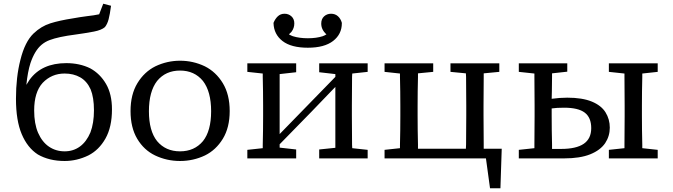

<svg xmlns="http://www.w3.org/2000/svg" viewBox="-20 -853 3626 1034"><path d="M210 -407Q164 -357 164 -258Q164 -187 185 -138Q207 -88 244 -63Q281 -38 328 -38Q375 -38 410.5 -64Q446 -90 467 -140Q486 -190 486 -259Q486 -328 468 -372Q448 -416 412 -436.5Q376 -457 328 -457Q258 -457 210 -407ZM456 -16Q394 14 328 14Q245 14 184 -21Q128 -57 97 -130.5Q66 -204 66 -321Q66 -438 90 -531Q114 -628 161 -673Q202 -712 251.5 -727.5Q301 -743 372 -754Q410 -761 449 -766Q486 -770 514 -776L536 -833L578 -822Q572 -776 565 -749.5Q558 -723 545 -707Q527 -691 486 -683Q432 -673 387 -667Q294 -655 247 -637Q223 -628 204 -612Q167 -581 144 -513Q129 -466 122 -396Q130 -410 139 -423Q204 -513 337 -513Q409 -513 466 -485Q519 -456 551 -401Q583 -346 583 -264Q583 -169 548 -107Q513 -45 456 -16Z M826 -417Q782 -360 782 -254Q782 -148 826 -93Q872 -38 949.5 -38Q1027 -38 1073 -93Q1117 -148 1117 -254Q1117 -360 1073 -417Q1027 -473 949.5 -473Q872 -473 826 -417ZM817 -496Q880 -526 950 -526Q1020 -526 1083 -496Q1143 -466 1180 -405Q1217 -344 1217 -255Q1217 -166 1180 -105.5Q1143 -45 1084 -16Q1021 14 949.5 14Q878 14 815 -16Q755 -45 719 -105.5Q683 -166 683 -255Q683 -344 720 -405Q757 -466 817 -496Z M1718 -658Q1729 -662 1738 -668Q1710 -693 1710 -726Q1710 -751 1725.5 -765Q1741 -779 1763 -779Q1785 -779 1800 -765.5Q1815 -752 1821 -730V-728Q1821 -669 1774 -632.5Q1727 -596 1638 -596Q1548 -596 1501.5 -632Q1455 -668 1453 -728V-730Q1462 -752 1476.5 -765.5Q1491 -779 1512.5 -779Q1534 -779 1549.5 -765Q1565 -751 1565 -727Q1565 -702 1550 -682Q1544 -675 1536 -668Q1546 -662 1557 -658Q1592 -647 1638 -647Q1684 -647 1718 -658ZM1877 -457Q1877 -449 1876 -439L1875 -284V-228Q1875 -196 1875.5 -154Q1876 -112 1876 -73Q1877 -63 1877 -55L1960 -46V0H1699V-48L1786 -57V-385L1658 -252L1486 -76V-58L1575 -48V0H1312V-46L1395 -55V-73Q1397 -152 1397 -228V-284Q1397 -360 1395 -439V-457L1312 -466V-476V-512H1575V-464L1486 -454V-131L1786 -439V-454L1699 -464V-512H1960V-466Z M2584 -285V-230L2585 -75Q2585 -63 2585 -52H2682L2675 161H2629H2619L2597 0H2051V-46L2134 -55V-73Q2136 -152 2136 -228V-284Q2136 -360 2134 -439V-457L2051 -466V-476V-512H2313V-466L2231 -458V-439Q2229 -361 2229 -285V-230Q2229 -153 2231 -75Q2231 -63 2231 -52H2489Q2489 -63 2490 -75L2491 -230V-285Q2491 -317 2490.5 -358.5Q2490 -400 2490 -439Q2489 -449 2489 -458L2406 -466V-512H2669V-466L2585 -458Q2585 -449 2585 -439Z M3437 -284V-228Q3437 -152 3439 -73V-55L3522 -46V-36V0H3259V-46L3343 -55Q3343 -63 3343 -73L3344 -228V-284L3343 -439Q3343 -449 3343 -457L3259 -466V-512H3522V-466L3439 -457V-439Q3437 -360 3437 -284ZM2951 -269V-229Q2951 -153 2953 -75V-51H3002Q3083 -51 3123.5 -78.5Q3164 -106 3164 -163Q3164 -220 3129 -246.5Q3094 -273 3018 -273Q2977 -273 2951 -269ZM2859 -228V-284L2858 -439Q2858 -449 2858 -457L2774 -466V-476V-512H3035V-467L2953 -458V-440Q2952 -401 2952 -360Q2951 -339 2951 -321Q2995 -327 3035 -327Q3116 -327 3167 -306Q3218 -285 3241 -248Q3264 -211 3264 -165.5Q3264 -120 3239 -82Q3213 -44 3158.5 -22Q3104 0 3018 0H2774V-46L2858 -55Q2858 -63 2858 -73Z"/></svg>

Font: Early Summer Mincho Screen
Style: Regular
Weight: 400
Designer: GuiWonder
Version: Version 1.002